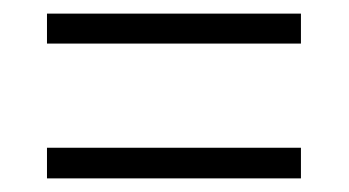

<svg xmlns="http://www.w3.org/2000/svg" viewBox="-20 -498 512 282"><path d="M49 -478V-434H422V-478ZM49 -281V-236H422V-281Z"/></svg>

Font: Noto Serif Sinhala Condensed Light
Style: Regular
Weight: 300
Width: 3
Designer: Jelle Bosma - Monotype Design Team
Foundry: Monotype Imaging Inc.
Version: Version 2.007